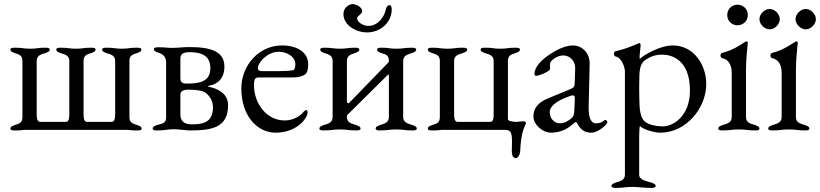

<svg xmlns="http://www.w3.org/2000/svg" viewBox="-20 -637 4023 942"><path d="M107 0H599C622 0 613 3 652 3C660 3 675 3 675 -6C675 -16 663 -20 652 -24C632 -30 615 -35 615 -62V-338C615 -365 631 -370 651 -376C662 -380 674 -384 674 -394C674 -403 660 -403 651 -403C612 -403 613 -398 578 -398C543 -398 543 -403 504 -403C496 -403 481 -403 481 -394C481 -384 493 -380 504 -376C524 -370 545 -365 545 -338V-77C545 -66 545 -39 528 -39H406C390 -39 390 -66 390 -77V-338C390 -365 406 -370 426 -376C437 -380 449 -384 449 -394C449 -403 434 -403 426 -403C387 -403 388 -398 353 -398C318 -398 318 -403 279 -403C270 -403 256 -403 256 -394C256 -384 268 -380 279 -376C299 -370 320 -365 320 -338V-77C320 -66 320 -39 304 -39H177C160 -39 160 -66 160 -77V-338C160 -365 181 -370 201 -376C212 -380 224 -384 224 -394C224 -403 210 -403 201 -403C162 -403 163 -398 128 -398C93 -398 93 -403 54 -403C46 -403 31 -403 31 -394C31 -384 43 -380 54 -376C74 -370 90 -365 90 -338V-62C90 -35 74 -30 54 -24C43 -20 31 -16 31 -6C31 3 46 3 54 3C93 3 84 0 107 0Z M904 -197C939 -197 964 -193 977 -188C996 -181 1025 -151 1025 -112C1025 -34 973 -27 920 -27C883 -27 865 -43 865 -77V-172C865 -192 883 -197 904 -197ZM827 -402C796 -402 797 -405 758 -405C753 -405 735 -406 735 -396C735 -386 747 -382 758 -378C778 -372 795 -360 795 -330V-59C795 -31 772 -30 752 -24C741 -20 729 -16 729 -6C729 2 742 3 749 3H752C791 3 795 -2 829 -3C859 -3 896 3 910 3C1017 3 1099 -9 1099 -121C1099 -181 1043 -204 1005 -211C997 -213 999 -215 1005 -216C1049 -224 1081 -253 1081 -311C1081 -386 1011 -406 911 -406C870 -406 854 -402 827 -402ZM894 -227C886 -227 865 -227 865 -252V-348C865 -369 873 -381 911 -381C997 -381 1012 -341 1012 -302C1012 -232 951 -227 894 -227Z M1347 -383C1386 -383 1429 -361 1429 -321C1429 -310 1426 -294 1419 -293C1398 -289 1375 -288 1346 -288H1264C1250 -288 1245 -295 1245 -303C1245 -329 1291 -383 1347 -383ZM1363 -414C1250 -414 1164 -316 1164 -203C1164 -70 1241 14 1332 14C1424 14 1478 -42 1488 -77C1490 -85 1489 -97 1482 -97C1479 -97 1474 -93 1471 -90C1445 -56 1402 -46 1377 -46C1287 -46 1226 -130 1226 -220C1226 -254 1235 -257 1251 -257H1415C1437 -257 1457 -261 1471 -268C1485 -275 1492 -290 1492 -323C1492 -376 1444 -414 1363 -414Z M1888 -339C1888 -332 1886 -333 1883 -328L1692 -131C1690 -129 1682 -132 1682 -137V-337C1682 -364 1700 -370 1720 -376C1731 -380 1743 -384 1743 -394C1743 -402 1730 -403 1723 -403C1683 -403 1683 -398 1648 -398C1613 -398 1611 -403 1571 -403C1564 -403 1551 -402 1551 -394C1551 -384 1563 -380 1574 -376C1594 -370 1612 -364 1612 -337V-63C1612 -35 1590 -30 1570 -24C1559 -20 1547 -16 1547 -6C1547 2 1560 3 1567 3C1607 3 1613 -2 1648 -2C1683 -2 1689 3 1729 3C1736 3 1749 2 1749 -6C1749 -16 1737 -20 1726 -24C1706 -30 1682 -35 1682 -63C1682 -69 1682 -71 1685 -74L1884 -271C1886 -273 1888 -271 1888 -266V-63C1888 -36 1866 -30 1846 -24C1835 -20 1823 -16 1823 -6C1823 2 1836 3 1843 3C1883 3 1889 -2 1924 -2C1959 -2 1965 3 2005 3C2012 3 2025 2 2025 -6C2025 -16 2013 -20 2002 -24C1982 -30 1958 -36 1958 -63V-337C1958 -364 1979 -370 1999 -376C2010 -380 2022 -384 2022 -394C2022 -402 2010 -403 2002 -403C1962 -403 1960 -398 1925 -398C1890 -398 1890 -403 1850 -403C1842 -403 1830 -402 1830 -394C1830 -384 1842 -380 1853 -376C1873 -370 1888 -366 1888 -339ZM1787 -510C1761 -510 1732 -529 1732 -547C1732 -560 1757 -567 1757 -582C1757 -603 1725 -617 1710 -617C1694 -617 1665 -601 1665 -568C1665 -515 1724 -478 1781 -478C1847 -478 1902 -527 1902 -592C1902 -602 1898 -612 1892 -612C1887 -612 1877 -610 1872 -587C1866 -558 1837 -510 1787 -510Z M2515 -39C2497 -39 2472 -43 2472 -52V-338C2472 -365 2488 -370 2508 -376C2519 -380 2531 -384 2531 -394C2531 -403 2516 -403 2508 -403C2469 -403 2470 -398 2435 -398C2400 -398 2400 -403 2361 -403C2352 -403 2338 -403 2338 -394C2338 -384 2350 -380 2361 -376C2381 -370 2402 -365 2402 -338V-77C2402 -66 2402 -39 2386 -39H2225C2208 -39 2208 -66 2208 -77V-338C2208 -365 2229 -370 2249 -376C2260 -380 2272 -384 2272 -394C2272 -403 2258 -403 2249 -403C2210 -403 2211 -398 2176 -398C2141 -398 2141 -403 2102 -403C2094 -403 2079 -403 2079 -394C2079 -384 2091 -380 2102 -376C2122 -370 2138 -365 2138 -338V-62C2138 -35 2122 -30 2102 -24C2091 -20 2079 -16 2079 -6C2079 4 2097 3 2102 3C2141 3 2132 0 2155 0H2451C2482 0 2492 5 2492 58C2492 72 2491 88 2491 103C2491 121 2495 139 2512 139C2519 139 2531 124 2532 108C2536 14 2551 -8 2559 -28C2560 -30 2560 -32 2560 -34C2560 -40 2554 -42 2546 -42C2536 -42 2523 -39 2515 -39Z M2904 -32C2875 -32 2868 -70 2868 -109L2873 -325C2874 -374 2838 -414 2791 -414C2738 -414 2673 -371 2642 -343C2617 -321 2602 -295 2602 -274C2602 -271 2604 -265 2610 -265C2623 -265 2679 -286 2679 -300C2679 -305 2678 -309 2678 -314C2678 -321 2679 -328 2682 -333C2690 -347 2719 -365 2743 -365C2779 -365 2803 -335 2802 -301L2800 -237C2799 -210 2798 -208 2772 -197L2670 -155C2621 -135 2597 -107 2597 -65C2597 -26 2642 14 2683 14C2765 13 2793 -38 2806 -38C2814 -38 2823 14 2880 14C2918 14 2960 -29 2960 -37C2960 -45 2950 -52 2944 -46C2933 -36 2922 -32 2904 -32ZM2677 -87C2677 -110 2700 -140 2777 -166C2782 -168 2788 -169 2791 -169C2799 -169 2801 -163 2800 -148L2798 -99C2797 -74 2793 -65 2786 -59C2770 -45 2752 -32 2726 -32C2707 -32 2677 -49 2677 -87Z M3235 -17C3191 -17 3157 -28 3142 -42C3123 -60 3119 -97 3118 -115C3117 -136 3116 -171 3116 -205C3116 -229 3117 -252 3117 -269C3119 -310 3128 -329 3143 -340C3168 -359 3195 -369 3229 -369C3272 -369 3365 -347 3365 -193C3365 -59 3274 -17 3235 -17ZM3046 220C3046 247 3023 252 3003 258C2992 262 2980 266 2980 276C2980 284 2994 285 3001 285C3040 285 3046 280 3081 280C3116 280 3136 285 3175 285C3183 285 3197 284 3197 276C3197 266 3185 262 3174 258C3154 252 3116 247 3116 220V33C3116 27 3117 -18 3120 -18C3140 0 3192 14 3220 14C3346 14 3445 -106 3445 -225C3445 -319 3384 -414 3281 -414C3218 -414 3138 -367 3119 -348C3118 -349 3118 -353 3118 -357C3118 -373 3123 -405 3123 -417C3123 -421 3120 -426 3117 -426C3116 -426 3116 -425 3115 -425C3083 -412 3050 -397 2999 -385C2995 -384 2992 -379 2992 -373C2992 -367 2995 -361 3000 -360C3033 -353 3046 -302 3046 -287Z M3642 -434C3634 -434 3589 -393 3522 -377C3518 -376 3515 -370 3515 -365C3515 -359 3518 -353 3523 -352C3557 -345 3570 -315 3570 -279V-62C3570 -35 3547 -30 3527 -24C3516 -20 3504 -16 3504 -6C3504 2 3516 3 3524 3C3563 3 3570 -2 3605 -2C3640 -2 3648 3 3686 3C3695 3 3706 2 3706 -6C3706 -16 3694 -20 3683 -24C3663 -30 3640 -35 3640 -62V-294C3640 -339 3645 -388 3649 -429C3649 -432 3646 -434 3642 -434ZM3548 -563C3548 -535 3570 -513 3598 -513C3627 -513 3649 -535 3649 -563C3649 -592 3627 -614 3598 -614C3570 -614 3548 -592 3548 -563Z M3887 -434C3879 -434 3834 -393 3767 -377C3763 -376 3760 -370 3760 -365C3760 -359 3763 -353 3768 -352C3802 -345 3815 -315 3815 -279V-62C3815 -35 3792 -30 3772 -24C3761 -20 3749 -16 3749 -6C3749 2 3761 3 3769 3C3808 3 3815 -2 3850 -2C3885 -2 3893 3 3931 3C3940 3 3951 2 3951 -6C3951 -16 3939 -20 3928 -24C3908 -30 3885 -35 3885 -62V-294C3885 -339 3890 -388 3894 -429C3894 -432 3891 -434 3887 -434ZM3756 -593C3731 -593 3706 -568 3706 -543C3706 -518 3731 -493 3756 -493C3781 -493 3806 -518 3806 -543C3806 -568 3781 -593 3756 -593ZM3933 -593C3908 -593 3883 -568 3883 -543C3883 -518 3908 -493 3933 -493C3958 -493 3983 -518 3983 -543C3983 -568 3958 -593 3933 -593Z"/></svg>

Font: EB Garamond SC 08
Style: Regular
Weight: 400
Version: Version 0.016